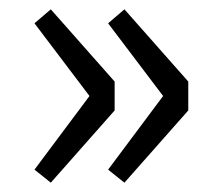

<svg xmlns="http://www.w3.org/2000/svg" viewBox="-20 -458 469 412"><path d="M89 -66 54 -94 172 -252 54 -408 89 -438 226 -283V-221ZM247 -66 212 -94 330 -252 212 -408 247 -438 384 -283V-221Z"/></svg>

Font: SourceSansPro
Style: Book
Weight: 400
Designer: Paul D. Hunt
Foundry: Adobe Systems Incorporated
Version: Version 2.021;PS 2.000;hotconv 1.0.86;makeotf.lib2.5.63406